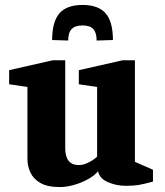

<svg xmlns="http://www.w3.org/2000/svg" viewBox="-20 -747 668 777"><path d="M314 -727Q378 -727 407.5 -693Q437 -659 437 -585L371 -583Q371 -615 357.5 -629.5Q344 -644 314 -644Q284 -644 270 -629.5Q256 -615 256 -583L191 -585Q191 -659 220.5 -693Q250 -727 314 -727ZM222 10Q172 10 143.5 -6.5Q115 -23 103 -49Q91 -75 91 -104V-395L17 -406V-463L193 -503H244V-147Q244 -114 257.5 -96.5Q271 -79 299 -79Q317 -79 337.5 -89Q358 -99 373 -113V-395L299 -406V-463L476 -503H526V-92L599 -60V-12Q562 -2 541 1.5Q520 5 489 5Q451 5 416.5 -10Q382 -25 377 -54Q362 -36 335.5 -21.5Q309 -7 279 1.5Q249 10 222 10Z"/></svg>

Font: Manuale ExtraBold
Style: Regular
Weight: 800
Version: Version 1.002